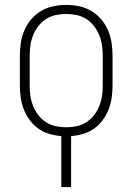

<svg xmlns="http://www.w3.org/2000/svg" viewBox="-20 -548 540 783"><path d="M230 215V7Q205 5 181 -2Q157 -9 136.5 -23.5Q116 -38 101 -58.5Q86 -79 77 -102Q68 -125 64.5 -150Q61 -175 61 -200V-320Q61 -347 65 -373.5Q69 -400 79.5 -424.5Q90 -449 107.5 -469.5Q125 -490 148 -503.5Q171 -517 197 -522.5Q223 -528 250 -528Q277 -528 303 -522.5Q329 -517 352 -503.5Q375 -490 392.5 -469.5Q410 -449 420.5 -424.5Q431 -400 435 -373.5Q439 -347 439 -320V-200Q439 -175 435.5 -150Q432 -125 423 -102Q414 -79 399 -58.5Q384 -38 363.5 -23.5Q343 -9 319 -2Q295 5 270 7V215ZM250 -29Q272 -29 293 -33.5Q314 -38 332 -49.5Q350 -61 363.5 -78.5Q377 -96 385 -116Q393 -136 396 -157Q399 -178 399 -200V-320Q399 -342 396 -363Q393 -384 385 -404Q377 -424 363.5 -441.5Q350 -459 332 -470.5Q314 -482 293 -486.5Q272 -491 250 -491Q228 -491 207 -486.5Q186 -482 168 -470.5Q150 -459 136.5 -441.5Q123 -424 115 -404Q107 -384 104 -363Q101 -342 101 -320V-200Q101 -178 104 -157Q107 -136 115 -116Q123 -96 136.5 -78.5Q150 -61 168 -49.5Q186 -38 207 -33.5Q228 -29 250 -29Z"/></svg>

Font: Iosevka SS04 Extralight
Style: Regular
Weight: 200
Monospace: yes
Designer: Belleve Invis
Foundry: Belleve Invis
Version: Version 19.0.0; ttfautohint (v1.8.4)